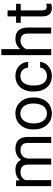

<svg xmlns="http://www.w3.org/2000/svg" viewBox="1024 -1814 800 2888"><g transform="rotate(-90 1424.0 -370.0)"><path d="M153.3 -528.3 155.8 -469.7Q213.9 -538.1 312.5 -538.1Q423.3 -538.1 463.4 -453.1Q489.7 -491.2 532 -514.6Q574.2 -538.1 631.8 -538.1Q805.7 -538.1 808.6 -354V0H718.3V-348.6Q718.3 -405.3 692.4 -433.3Q666.5 -461.4 605.5 -461.4Q555.2 -461.4 522 -431.4Q488.8 -401.4 483.4 -350.6V0H392.6V-346.2Q392.6 -461.4 279.8 -461.4Q190.9 -461.4 158.2 -385.7V0H67.9V-528.3Z M920.9 -269Q920.9 -346.7 951.4 -408.7Q981.9 -470.7 1036.4 -504.4Q1090.8 -538.1 1160.6 -538.1Q1268.6 -538.1 1335.2 -463.4Q1401.9 -388.7 1401.9 -264.6V-258.3Q1401.9 -181.2 1372.3 -119.9Q1342.8 -58.6 1287.8 -24.4Q1232.9 9.8 1161.6 9.8Q1054.2 9.8 987.5 -64.9Q920.9 -139.6 920.9 -262.7ZM1011.7 -258.3Q1011.7 -170.4 1052.5 -117.2Q1093.3 -64 1161.6 -64Q1230.5 -64 1271 -117.9Q1311.5 -171.9 1311.5 -269Q1311.5 -356 1270.3 -409.9Q1229 -463.9 1160.6 -463.9Q1093.8 -463.9 1052.7 -410.6Q1011.7 -357.4 1011.7 -258.3Z M1727.1 -64Q1775.4 -64 1811.5 -93.3Q1847.7 -122.6 1851.6 -166.5H1937Q1934.6 -121.1 1905.8 -80.1Q1877 -39.1 1828.9 -14.6Q1780.8 9.8 1727.1 9.8Q1619.1 9.8 1555.4 -62.3Q1491.7 -134.3 1491.7 -259.3V-274.4Q1491.7 -351.6 1520 -411.6Q1548.3 -471.7 1601.3 -504.9Q1654.3 -538.1 1726.6 -538.1Q1815.4 -538.1 1874.3 -484.9Q1933.1 -431.6 1937 -346.7H1851.6Q1847.7 -397.9 1812.7 -430.9Q1777.8 -463.9 1726.6 -463.9Q1657.7 -463.9 1619.9 -414.3Q1582 -364.7 1582 -271V-253.9Q1582 -162.6 1619.6 -113.3Q1657.2 -64 1727.1 -64Z M2128.9 -464.4Q2189 -538.1 2285.2 -538.1Q2452.6 -538.1 2454.1 -349.1V0H2363.8V-349.6Q2363.3 -406.7 2337.6 -434.1Q2312 -461.4 2257.8 -461.4Q2213.9 -461.4 2180.7 -438Q2147.5 -414.6 2128.9 -376.5V0H2038.6V-750H2128.9Z M2711.9 -656.2V-528.3H2810.5V-458.5H2711.9V-130.9Q2711.9 -99.1 2725.1 -83.3Q2738.3 -67.4 2770 -67.4Q2785.6 -67.4 2813 -73.2V0Q2777.3 9.8 2743.7 9.8Q2683.1 9.8 2652.3 -26.9Q2621.6 -63.5 2621.6 -130.9V-458.5H2525.4V-528.3H2621.6V-656.2Z"/></g></svg>

Font: TypoPRO Roboto
Style: Regular
Weight: 400
Designer: Google
Version: Version 2.136; 2016